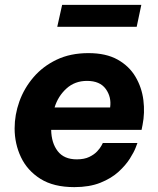

<svg xmlns="http://www.w3.org/2000/svg" viewBox="-20 -758 648 788"><path d="M215 -648 235 -738H560L541 -648ZM285 10Q200 10 146 -24Q92 -58 66 -113Q40 -168 40 -231Q40 -287 59.5 -341.5Q79 -396 117.5 -441Q156 -486 212.5 -513Q269 -540 343 -540Q415 -540 462.5 -513.5Q510 -487 536 -443Q562 -399 568.5 -347Q575 -295 565 -245L561 -225H190Q191 -171 217 -137.5Q243 -104 295 -104Q326 -104 346.5 -114Q367 -124 379 -137Q391 -150 396.5 -160.5Q402 -171 402 -171H544Q544 -171 537 -152.5Q530 -134 513 -107Q496 -80 466.5 -53Q437 -26 392 -8Q347 10 285 10ZM204 -317H432Q438 -360 414 -393Q390 -426 337 -426Q287 -426 252.5 -394.5Q218 -363 204 -317Z"/></svg>

Font: Be Vietnam Pro
Style: Bold Italic
Weight: 700
Italic angle: -12°
Designer: Lam Bao, Tony Le, Vietanh Nguyen
Foundry: Yellow Type Foundry
Version: Version 1.002; ttfautohint (v1.8.3)